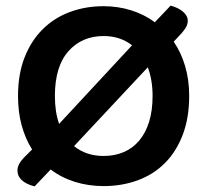

<svg xmlns="http://www.w3.org/2000/svg" viewBox="-20 -645 736 682"><path d="M652 -304Q652 -226 629 -166Q606 -106 565.5 -65.5Q525 -25 469 -4.5Q413 16 348 16Q294 16 246 1Q198 -14 160 -43L103 17Q74 10 58 -4.5Q42 -19 42 -39Q42 -53 50 -66Q58 -79 76 -96L94 -114Q70 -152 57 -199.5Q44 -247 44 -304Q44 -382 67.5 -441.5Q91 -501 132 -541.5Q173 -582 228.5 -602.5Q284 -623 348 -623Q399 -623 445.5 -608.5Q492 -594 530 -566L586 -625Q613 -618 630 -603.5Q647 -589 647 -571Q647 -557 637.5 -543Q628 -529 612 -513L597 -497Q623 -459 637.5 -410.5Q652 -362 652 -304ZM522 -304Q522 -361 505 -406L243 -126Q286 -91 348 -91Q387 -91 419 -104.5Q451 -118 474 -145Q497 -172 509.5 -212Q522 -252 522 -304ZM175 -304Q175 -247 190 -205L449 -484Q407 -517 348 -517Q271 -517 223 -463Q175 -409 175 -304Z"/></svg>

Font: Baloo Bhaina 2 SemiBold
Style: Regular
Weight: 600
Designer: Yesha Goshar, Manish Minz, Shuchita Grover and Ek Type
Foundry: Ek Type
Version: Version 1.640;hotconv 1.0.111;makeotfexe 2.5.65597; ttfautoh